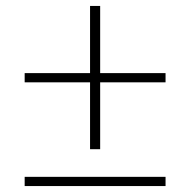

<svg xmlns="http://www.w3.org/2000/svg" viewBox="-20 -626 640 646"><path d="M283 -124V-349H63V-380H283V-606H317V-380H537V-349H317V-124ZM63 0V-31H537V0Z"/></svg>

Font: IBM Plex Sans KR ExtLt
Style: Regular
Weight: 200
Designer: Mike Abbink; Paul van der Laan; Pieter van Rosmalen; Wujin Sim; Chorong Kim; Dohee Lee;
Foundry: Sandoll Inc.
Version: Version 1.002